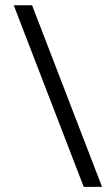

<svg xmlns="http://www.w3.org/2000/svg" viewBox="-20 -728 418 748"><path d="M377.5 0H306.2L33.5 -707.5H105Z"/></svg>

Font: FreesentationVF
Style: Regular
Weight: 400
Designer: glyphs from Roboto by Christian Robertson / Hangul glyphs from Noto Sans CJK(Source Han Sans) by Jang Soo-young and Kang
Foundry: PT&
Version: Version 2.001;Glyphs 3.3.1 (3343)